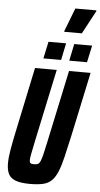

<svg xmlns="http://www.w3.org/2000/svg" viewBox="-68 -1105 600 1153"><g transform="rotate(5 232.5 -528.5)"><path d="M158 8Q105 8 73.5 -3Q42 -14 29 -38.5Q16 -63 16 -104Q16 -139 24.5 -188Q33 -237 47 -303L128 -688H259L166 -251Q156 -202 150.5 -174.5Q145 -147 145 -134Q145 -124 148.5 -119Q152 -114 158 -113Q164 -112 174 -112Q187 -112 195.5 -116Q204 -120 210 -133.5Q216 -147 223 -175Q230 -203 240 -251L333 -688H463L381 -303Q364 -225 351 -171Q338 -117 323.5 -82Q309 -47 289 -27Q269 -7 237.5 0.5Q206 8 158 8ZM329 -750 350 -852H458L436 -750ZM173 -750 195 -852H301L280 -750ZM284 -920V-925L338 -1065H465V-1060L390 -920Z"/></g></svg>

Font: Saira ExtraCondensed ExtraBold
Style: Italic
Weight: 800
Width: 2
Italic angle: -12°
Designer: Hector Gatti with collaboration of the Omnibus-Type team
Foundry: Omnibus-Type
Version: Version 1.101